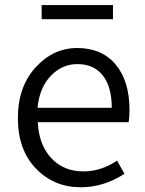

<svg xmlns="http://www.w3.org/2000/svg" viewBox="-20 -749 589 781"><path d="M308.6 12.7Q199.2 12.7 126 -63.5Q52.7 -139.6 52.7 -268.6Q52.7 -395.5 124.5 -474.6Q196.3 -553.7 293.9 -553.7Q394.5 -553.7 450.7 -486.3Q506.8 -418.9 506.8 -300.8Q506.8 -268.6 502.9 -252H133.8Q137.7 -161.1 188 -106.4Q238.3 -51.8 319.3 -51.8Q391.6 -51.8 456.1 -95.7L486.3 -42Q401.4 12.7 308.6 12.7ZM132.8 -310.5H434.6Q434.6 -396.5 397.9 -442.4Q361.3 -488.3 294.9 -488.3Q232.4 -488.3 186.5 -440.4Q140.6 -392.6 132.8 -310.5ZM149.4 -670.9V-728.5H439.5V-670.9Z"/></svg>

Font: Gen Shin Gothic Normal
Style: Regular
Weight: 300
Designer: [Source Han Sans]
Ryoko NISHIZUKA  (kana & ideographs); Paul D. Hunt (Latin, Greek & Cyrillic); Wenlong ZHANG  (bopomofo
Version: Version 1.002.20150607